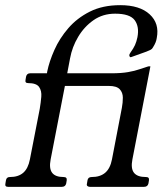

<svg xmlns="http://www.w3.org/2000/svg" viewBox="-42 -724 647 744"><path d="M524.2 -38Q537.2 -38 535.2 -25L533.2 -13Q530.2 0 516.2 0H306Q301 0 297 -3Q293 -6 295 -13L297 -25Q299 -38 313 -38Q346 -38 365.5 -54.5Q385 -71 391.8 -106L430.2 -306Q434 -326 434 -345.5Q434 -365 422.1 -378Q410.2 -391 380 -391H209.5L154.2 -106Q147.5 -71 160 -54.5Q172.5 -38 204.5 -38Q218.5 -38 216.5 -25L214.5 -13Q211.5 0 197.5 0H-11Q-24 0 -21 -13L-19 -25Q-17 -38 -4 -38Q29 -38 48 -54.5Q67 -71 73.8 -106L112 -302Q116 -326 118 -349Q120 -372 109.5 -387Q99 -402 67 -402Q54 -402 57 -415L59 -427Q62 -440 75 -440H140L141 -447Q149 -486 168.8 -530.5Q188.5 -575 222.5 -614.5Q256.5 -654 306.2 -679Q356 -704 424 -704Q499.5 -704 538 -668.5Q576.5 -633 565.5 -577Q564.5 -569 561 -560Q557.5 -551 550.5 -540Q547.5 -534 541.6 -531.1Q535.8 -528.2 525.5 -524L467 -503Q463 -501.2 461 -504.1Q459 -507 459 -511Q460 -515 464 -521Q475 -536 481 -549.2Q487 -562.5 490.5 -579.5Q498.5 -620.5 479.9 -645.8Q461.2 -671 404.2 -671Q356.5 -671 320.4 -645.8Q284.2 -620.5 260.9 -581.2Q237.5 -542 229.5 -498L218.5 -440H390Q428 -440 454.2 -444.6Q480.5 -449.2 498.4 -455.6Q516.2 -462 530.2 -466Q532.2 -466.8 533.9 -466.9Q535.5 -467 537.5 -467H539.5Q540.5 -467 540.9 -466.5Q541.2 -466 540.5 -465.2L471 -106Q464.2 -71 477.2 -54.5Q490.2 -38 523.2 -38Z"/></svg>

Font: Young Serif Light
Style: Italic
Weight: 300
Italic angle: -10.979°
Designer: Bastien Sozeau
Foundry: NBR — Bastien Sozeau
Version: Version 5.001